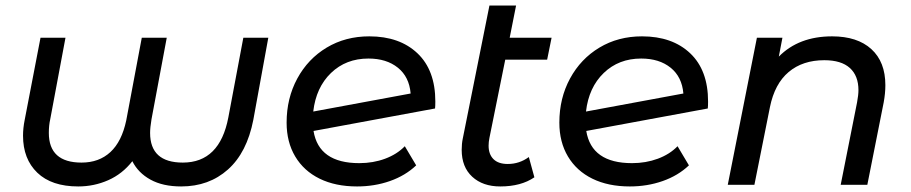

<svg xmlns="http://www.w3.org/2000/svg" viewBox="-20 -666 3285 692"><path d="M947 -530 893 -234Q870 -116 801.5 -55Q733 6 633 6Q567 6 522.5 -18.5Q478 -43 457 -85Q421 -39 370 -16.5Q319 6 262 6Q166 6 114.5 -43.5Q63 -93 63 -177Q63 -204 69 -234L126 -530H216L161 -236Q156 -214 156 -187Q156 -80 274 -80Q337 -80 378 -118Q419 -156 435 -232L491 -530H581L526 -236Q521 -206 521 -187Q521 -80 639 -80Q772 -80 803 -243L857 -530Z M1549 -300Q1549 -284 1548 -275L1110 -194Q1129 -78 1275 -78Q1325 -78 1368 -94Q1411 -110 1439 -139L1480 -70Q1441 -33 1385.5 -13.5Q1330 6 1267 6Q1189 6 1132 -22Q1075 -50 1044 -102Q1013 -154 1013 -224Q1013 -312 1051.5 -383Q1090 -454 1157.5 -494.5Q1225 -535 1311 -535Q1420 -535 1484.5 -474Q1549 -413 1549 -300ZM1109 -264 1460 -329Q1455 -389 1414 -422Q1373 -455 1308 -455Q1227 -455 1173 -403Q1119 -351 1109 -264Z M1744 -169Q1741 -154 1741 -141Q1741 -110 1758.5 -92.5Q1776 -75 1810 -75Q1852 -75 1886 -100L1906 -27Q1858 6 1783 6Q1720 6 1682 -29Q1644 -64 1644 -126Q1644 -148 1648 -167L1744 -646H1840L1817 -530H1968L1952 -451H1801Z M2532 -300Q2532 -284 2531 -275L2093 -194Q2112 -78 2258 -78Q2308 -78 2351 -94Q2394 -110 2422 -139L2463 -70Q2424 -33 2368.5 -13.5Q2313 6 2250 6Q2172 6 2115 -22Q2058 -50 2027 -102Q1996 -154 1996 -224Q1996 -312 2034.5 -383Q2073 -454 2140.5 -494.5Q2208 -535 2294 -535Q2403 -535 2467.5 -474Q2532 -413 2532 -300ZM2092 -264 2443 -329Q2438 -389 2397 -422Q2356 -455 2291 -455Q2210 -455 2156 -403Q2102 -351 2092 -264Z M3171 -359Q3171 -330 3165 -297L3106 0H3010L3069 -297Q3074 -324 3074 -341Q3074 -393 3043 -421Q3012 -449 2951 -449Q2873 -449 2822.5 -406.5Q2772 -364 2755 -280L2699 0H2603L2708 -530H2800L2787 -462Q2859 -535 2979 -535Q3070 -535 3120.5 -489Q3171 -443 3171 -359Z"/></svg>

Font: Montserrat Alternates Medium
Style: Italic
Weight: 500
Italic angle: -11.3°
Designer: Julieta Ulanovsky
Foundry: Julieta Ulanovsky
Version: Version 7.200